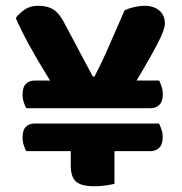

<svg xmlns="http://www.w3.org/2000/svg" viewBox="-20 -631 625 658"><path d="M410.4 -293.2 198.9 -280.4Q168.7 -327.2 136.7 -379.2Q104.7 -431.3 77.7 -480.8Q50.7 -530.4 34 -569.2Q45.5 -585 64.5 -598.1Q83.5 -611.2 110.6 -611.2Q143.6 -611.2 164.4 -597.5Q185.1 -583.8 203.7 -546.1L298.1 -368.6H303.8Q326 -411.7 341 -444.9Q356 -478 371 -513.3Q386 -548.6 406.9 -595.6Q422 -602.8 440.5 -607Q459 -611.2 475.9 -611.2Q506 -611.2 525.6 -595.2Q545.1 -579.2 545.1 -549.5Q545.1 -539.8 538.4 -521.6Q531.8 -503.5 516 -473.8Q500.2 -444.2 474.6 -399.9Q449 -355.7 410.4 -293.2ZM222.6 -177H372.2V-1Q362.7 1.5 343.1 4.4Q323.4 7.3 303.3 7.3Q258.5 7.3 240.6 -8.6Q222.6 -24.4 222.6 -62.9ZM266.8 -260.2 284.5 -354.9H525.5Q530 -345.6 534 -333.8Q538 -322 538 -307.7Q538 -283.1 526.1 -271.7Q514.2 -260.2 496.3 -260.2ZM320.6 -354.9 334.4 -260.2H70.4Q65.6 -267.5 61.5 -280.2Q57.4 -292.9 57.4 -306.7Q57.4 -332.8 69 -343.9Q80.7 -354.9 98.3 -354.9ZM496.1 -113H70.4Q65.6 -120.3 61.5 -133Q57.4 -145.7 57.4 -159.5Q57.4 -185.8 69 -196.8Q80.7 -207.7 98.1 -207.7H525Q529.5 -198.9 533.5 -186.8Q537.6 -174.6 537.6 -160.5Q537.6 -135.9 525.6 -124.5Q513.7 -113 496.1 -113Z"/></svg>

Font: Baloo Bhaijaan 2
Style: Regular
Weight: 400
Designer: Sanskriti Dholi, Noopur Datye and Ek Type
Foundry: Ek Type
Version: Version 1.701